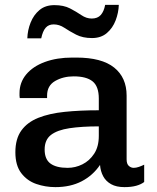

<svg xmlns="http://www.w3.org/2000/svg" viewBox="-20 -757 642 787"><path d="M207 10Q166 10 128.5 -3Q91 -16 67 -47.5Q43 -79 43 -133Q43 -188 67.5 -222Q92 -256 137 -274Q182 -292 245 -298.5Q308 -305 385 -305V-353Q385 -403 359.5 -423.5Q334 -444 282 -444Q239 -444 206 -425Q173 -406 173 -365V-355H61Q60 -359 60 -364.5Q60 -370 60 -375Q60 -419 87.5 -452Q115 -485 164 -503Q213 -521 276 -521H293Q397 -521 448 -480Q499 -439 499 -365V-104Q499 -85 508 -77Q517 -69 528 -69Q538 -69 549.5 -73Q561 -77 571 -82V-11Q558 -1 538 4.5Q518 10 490 10Q457 10 435.5 -2Q414 -14 403 -34.5Q392 -55 390 -81Q361 -38 315 -14Q269 10 207 10ZM257 -69Q289 -69 318 -83.5Q347 -98 366 -127Q385 -156 385 -200V-239Q315 -239 265 -231.5Q215 -224 189 -204Q163 -184 163 -144Q163 -104 187 -86.5Q211 -69 257 -69ZM92 -600Q93 -633 105.5 -664.5Q118 -696 142 -716Q166 -736 203 -736Q241 -736 267 -722.5Q293 -709 313.5 -695Q334 -681 356 -681Q380 -681 393 -695.5Q406 -710 411 -737H467Q466 -705 454 -673.5Q442 -642 418 -621.5Q394 -601 357 -601Q319 -601 292 -615Q265 -629 244 -643Q223 -657 200 -657Q179 -657 167 -643Q155 -629 149 -600Z"/></svg>

Font: Chivo Medium
Style: Regular
Weight: 500
Designer: Hector Gatti
Foundry: Omnibus-Type
Version: Version 2.002